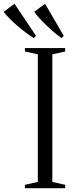

<svg xmlns="http://www.w3.org/2000/svg" viewBox="-112 -998 386 1018"><path d="M88.5 -33.5V-710L20 -725V-743H233.5V-725L165.5 -710V-33.5L233.5 -18V0H20V-18ZM66.5 -796.5Q49 -807 26 -824.2Q3 -841.5 -20.2 -861.5Q-43.5 -881.5 -62.8 -901Q-82 -920.5 -92.5 -935.5L-35 -978L79 -808L67.5 -796.5ZM213.5 -796.5Q192.5 -811 164 -836Q135.5 -861 109.5 -888.2Q83.5 -915.5 69.5 -935.5L127 -978L226 -808L214.5 -796.5Z"/></svg>

Font: Merriweather 144pt Light
Style: Regular
Weight: 300
Version: Version 2.100